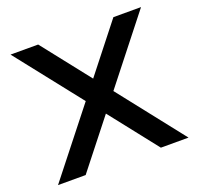

<svg xmlns="http://www.w3.org/2000/svg" viewBox="-123 -838 1008 972"><g transform="rotate(-20 381.0 -351.5)"><path d="M455.6 -351.6 732.4 0H583.5L380.9 -257.3L178.2 0H29.3L306.6 -351.6L29.3 -703.1H178.2L380.9 -445.8L583.5 -703.1H732.4Z"/></g></svg>

Font: Gerhaus
Style: Regular
Weight: 400
Designer: GGBotNet
Foundry: GGBotNet
Version: 1.01